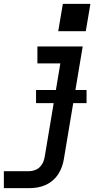

<svg xmlns="http://www.w3.org/2000/svg" viewBox="-35 -761 555 996"><path d="M-15 215V127H117Q132 127 147.5 121Q163 115 174 103Q185 91 190.5 76Q196 61 198 46L278 -432H159V-520H394L297 60Q294 81 287 101.5Q280 122 268 141Q256 160 238.5 175Q221 190 200.5 199Q180 208 159 211.5Q138 215 117 215ZM267 -599 291 -741H434L410 -599ZM152 -226V-294H414V-226Z"/></svg>

Font: Iosevka SS04 Semibold Oblique
Style: Regular
Weight: 600
Italic angle: -9°
Monospace: yes
Designer: Belleve Invis
Foundry: Belleve Invis
Version: Version 19.0.0; ttfautohint (v1.8.4)